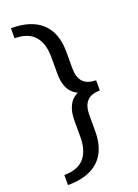

<svg xmlns="http://www.w3.org/2000/svg" viewBox="-172 -781 769 1073"><g transform="rotate(-20 212.0 -244.5)"><path d="M38 222V162Q118 162 156.5 118.5Q195 75 195 -8V-104Q195 -168 221 -207Q247 -246 315 -261V-228Q247 -243 221 -281.5Q195 -320 195 -383V-481Q195 -564 156.5 -607.5Q118 -651 38 -651V-711Q159 -711 221.5 -652.5Q284 -594 284 -481V-383Q284 -329 309 -302Q334 -275 386 -275V-214Q334 -214 309 -187Q284 -160 284 -106V-8Q284 105 221.5 163.5Q159 222 38 222Z"/></g></svg>

Font: Ysabeau Infant SemiBold
Style: Regular
Weight: 600
Designer: Christian Thalmann (Catharsis Fonts)
Version: Version 2.002; featfreeze: ss01,ss02,lnum